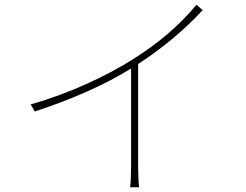

<svg xmlns="http://www.w3.org/2000/svg" viewBox="-20 -776 1040 813"><path d="M110 -334 127 -304C282 -354 430 -420 535 -486V-65C535 -34 533 3 531 17H569C567 3 565 -34 565 -65V-505C675 -577 761 -650 838 -733L812 -756C739 -668 653 -595 546 -527C436 -457 277 -381 110 -334Z"/></svg>

Font: Harano Aji Gothic ExtraLight
Style: Regular
Weight: 250
Foundry: Masamichi Hosoda
Version: HaranoAjiGothic-ExtraLight version 20230610;ttx 4.39.4